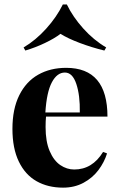

<svg xmlns="http://www.w3.org/2000/svg" viewBox="-20 -840 544 874"><path d="M37.1 0ZM463.4 -624 455.1 -609.9Q397.5 -624 343 -644.5Q288.6 -665 255.4 -686Q228 -665 184.6 -644.3Q141.1 -623.5 95.2 -609.9L87.4 -624Q142.6 -656.7 190.2 -709.5Q237.8 -762.2 266.1 -819.8H284.2Q311.5 -763.2 359.1 -710.2Q406.7 -657.2 463.4 -624ZM449.2 -148.4 467.3 -141.6Q454.6 -101.1 428 -65.7Q401.4 -30.3 360.4 -8.1Q319.3 14.2 267.1 14.2Q198.2 14.2 146.5 -15.1Q94.7 -44.4 65.7 -104.5Q36.6 -164.6 36.6 -253.4Q36.6 -343.8 67.6 -406.2Q98.6 -468.8 153.8 -500Q209 -531.2 281.2 -531.2Q469.2 -531.2 469.2 -309.1H189.5Q187.5 -289.6 187.5 -261.7Q187.5 -195.8 206.1 -152.3Q224.6 -108.9 254.4 -88.6Q284.2 -68.4 317.9 -68.4Q400.4 -68.4 449.2 -148.4ZM186.5 -328.1H343.3Q344.7 -406.2 327.4 -458Q310.1 -509.8 275.4 -509.8Q239.7 -509.8 216.1 -465.3Q192.4 -420.9 186.5 -328.1Z"/></svg>

Font: TypoPRO Playfair Display
Style: Bold
Weight: 700
Designer: Claus Eggers Sørensen
Foundry: Claus Eggers Sørensen
Version: Version 1.004;PS 001.004;hotconv 1.0.70;makeotf.lib2.5.58329